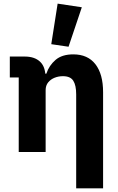

<svg xmlns="http://www.w3.org/2000/svg" viewBox="-20 -836 650 1056"><path d="M231 0H83V-410H34V-525H116Q170 -525 200 -497Q230 -469 230 -413V-406L193 -431H235Q250 -476 285.5 -506.5Q321 -537 383 -537Q463 -537 505 -482.5Q547 -428 547 -329V200H399V-317Q399 -367 383 -392Q367 -417 326 -417Q302 -417 280.5 -408.5Q259 -400 245 -383Q231 -366 231 -340ZM430 -796 357 -579 262 -593 297 -816Z"/></svg>

Font: IBM Plex Sans
Style: Bold
Weight: 700
Designer: Mike Abbink, Paul van der Laan, Pieter van Rosmalen
Foundry: Bold Monday
Version: Version 3.201